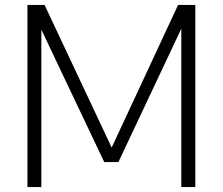

<svg xmlns="http://www.w3.org/2000/svg" viewBox="-20 -760 904 780"><path d="M91.5 0V-740H161L442 -143H425.5L703.5 -740H773.5V0H716.5V-688H737.5L461 -101.5H403.5L125 -688H148V0Z"/></svg>

Font: Encode Sans SC Condensed Thin Light
Style: Regular
Weight: 300
Version: Version 3.002